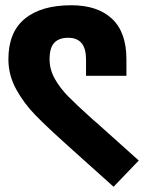

<svg xmlns="http://www.w3.org/2000/svg" viewBox="-20 -707 561 732"><path d="M258 -134 236 -154Q160 -222 115.5 -267.5Q71 -313 41.5 -367Q12 -421 12 -481Q12 -584 74.5 -635.5Q137 -687 252 -687Q352 -687 407 -635.5Q462 -584 462 -481V-418H308V-481Q308 -563 240 -563Q205 -563 187 -544Q169 -525 169 -481Q169 -442 189 -406.5Q209 -371 240 -339.5Q271 -308 332 -253Q353 -235 354 -234L509 -95L413 5Z"/></svg>

Font: Biryani Heavy
Style: Regular
Weight: 900
Designer: Dan Reynolds and Mathieu Réguer
Foundry: Dan Reynolds and Mathieu Réguer
Version: Version 1.003; ttfautohint (v1.1) -l 5 -r 5 -G 72 -x 0 -D la